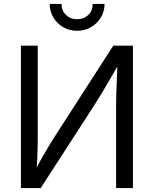

<svg xmlns="http://www.w3.org/2000/svg" viewBox="-20 -961 786 981"><path d="M659.2 0H573.2V-427.7Q573.2 -447.3 574.2 -480.5Q575.2 -513.7 577.1 -557.6Q579.1 -601.6 580.6 -653.8L595.7 -649.4Q563.5 -593.3 540.3 -553.2Q517.1 -513.2 499 -483.2Q481 -453.1 463.9 -426.8L188 0H86.9V-727.5H172.9V-268.1Q172.9 -246.6 172.4 -215.3Q171.9 -184.1 170.2 -147.5Q168.5 -110.8 165 -73.2L153.3 -76.2Q171.4 -113.3 189.9 -146.7Q208.5 -180.2 225.3 -207.8Q242.2 -235.4 253.4 -253.4L558.6 -727.5H659.2ZM374 -803.7Q335 -803.7 303.2 -822Q271.5 -840.3 252.7 -871.6Q233.9 -902.8 233.9 -940.9H294.4Q294.4 -906.7 316.9 -884.8Q339.4 -862.8 374 -862.8Q408.7 -862.8 431.2 -884.8Q453.6 -906.7 453.6 -940.9H514.2Q514.2 -902.8 495.4 -871.8Q476.6 -840.8 445.1 -822.3Q413.6 -803.7 374 -803.7Z"/></svg>

Font: V-Inter
Style: Regular-375
Weight: 375
Designer: Rasmus Andersson
Foundry: rsms
Version: Version 4.000;git-4146feb